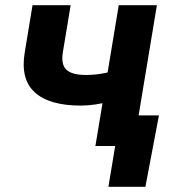

<svg xmlns="http://www.w3.org/2000/svg" viewBox="-20 -559 664 735"><path d="M289.6 -154.8Q168.9 -154.8 113.3 -205.3Q57.6 -255.9 74.7 -358.4L104.5 -539.1H250.5L220.7 -359.4Q212.9 -311.5 234.6 -291.7Q256.3 -272 309.1 -272Q347.2 -272 385 -280Q422.9 -288.1 467.3 -302.2L447.8 -185.1Q428.7 -177.2 401.9 -170.4Q375 -163.6 345.7 -159.2Q316.4 -154.8 289.6 -154.8ZM345.2 0 434.6 -539.1H580.6L491.2 0ZM395 156.2 420.9 0H378.9L398.4 -117.2H588.4L536.6 156.2Z"/></svg>

Font: Inter 18pt
Style: Bold Italic
Weight: 700
Italic angle: -9.3988°
Designer: Rasmus Andersson
Foundry: rsms
Version: Version 4.001;git-66647c0bb